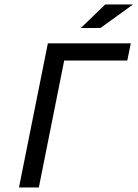

<svg xmlns="http://www.w3.org/2000/svg" viewBox="-20 -830 609 850"><path d="M264.2 -562 151.9 0H64L191.9 -638.2H559.1L543.5 -562ZM568.8 -810.1 424.8 -706.1H337.9L445.8 -810.1ZM20 -638.2Z"/></svg>

Font: Code New Roman
Style: Italic
Weight: 400
Italic angle: -11°
Monospace: yes
Designer: Sam Radian
Foundry: Code New Roman
Version: Version 1.508 October 19, 2014